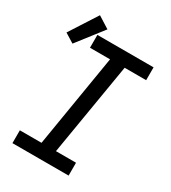

<svg xmlns="http://www.w3.org/2000/svg" viewBox="-220 -935 921 1036"><g transform="rotate(30 240.5 -417.0)"><path d="M27 0V-80H162L257 -655H132V-735H482V-655H348L252 -80H377V0ZM39 -627 -19 -663 91 -834 164 -788Z"/></g></svg>

Font: Iosevka Curly Slab MdObl
Style: Regular
Weight: 500
Italic angle: -9°
Monospace: yes
Designer: Belleve Invis
Foundry: Belleve Invis
Version: Version 11.0.0; ttfautohint (v1.8.3)